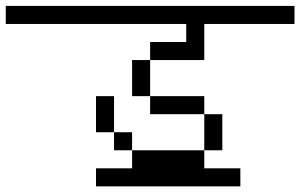

<svg xmlns="http://www.w3.org/2000/svg" viewBox="-20 -708 1040 665"><path d="M1000 -625H687.5V-500H500V-562.5H625V-625H0V-687.5H1000ZM312.5 -125H437.5V-187.5H687.5V-125H812.5V-62.5H312.5ZM312.5 -375H375V-250H312.5ZM375 -250H437.5V-187.5H375ZM437.5 -500H500V-375H437.5ZM500 -375H687.5V-312.5H500ZM687.5 -312.5H750V-187.5H687.5Z"/></svg>

Font: 寒蝉点阵体 16px
Style: Regular
Weight: 400
Designer: Designed by Warren2060
Foundry: ChillType
Version: Version 1.000